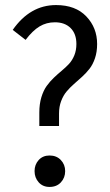

<svg xmlns="http://www.w3.org/2000/svg" viewBox="-20 -719 430 751"><path d="M199.2 -699.2Q275.4 -699.2 317.6 -654.8Q359.9 -610.4 359.9 -546.9Q359.9 -516.1 351.6 -491.5Q343.3 -466.8 330.3 -450.2Q317.4 -433.6 301.3 -418.9Q285.2 -404.3 269.3 -390.4Q253.4 -376.5 240.5 -361.1Q227.5 -345.7 219.2 -323.7Q210.9 -301.8 210.9 -274.9V-226.1H133.8V-278.8Q133.8 -312 141.8 -338.6Q149.9 -365.2 162.6 -382.8Q175.3 -400.4 190.7 -415Q206.1 -429.7 221.7 -442.6Q237.3 -455.6 250 -469.2Q262.7 -482.9 270.8 -502.7Q278.8 -522.5 278.8 -546.9Q278.8 -586.9 256.1 -609.4Q233.4 -631.8 194.8 -631.8Q161.6 -631.8 134.8 -615.7Q107.9 -599.6 80.1 -563L29.8 -602.1Q97.7 -699.2 199.2 -699.2ZM173.8 -110.8Q201.2 -110.8 218 -93Q234.9 -75.2 234.9 -49.8Q234.9 -23.9 218.3 -5.9Q201.7 12.2 173.8 12.2Q147.5 12.2 131.3 -5.9Q115.2 -23.9 115.2 -49.8Q115.2 -75.2 131.3 -93Q147.5 -110.8 173.8 -110.8Z"/></svg>

Font: Fira Sans Compressed Book
Style: Regular
Weight: 350
Width: 1
Designer: Carrois Corporate & Edenspiekermann AG
Foundry: Carrois Corporate GbR & Edenspiekermann AG
Version: Version 4.203;PS 004.203;hotconv 1.0.88;makeotf.lib2.5.64775